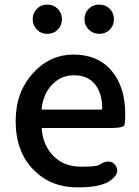

<svg xmlns="http://www.w3.org/2000/svg" viewBox="-20 -801 605 834"><path d="M316 13Q201 13 126 -63Q48 -142 48 -275Q48 -403 126 -486Q198 -564 299 -564Q406 -564 466 -492Q524 -423 524 -304Q524 -273 521 -259Q518 -245 462 -245H166Q161 -245 161 -240Q168 -167 213.5 -122Q259 -77 331 -77Q399 -77 409 -84Q459 -116 482 -82Q505 -47 455 -14Q415 13 316 13ZM161 -330Q160 -325 165 -325H419Q424 -325 424 -330Q424 -396 392.5 -435Q361 -474 301 -474Q247 -474 209 -436Q168 -395 161 -330ZM185.5 -654Q158 -654 140 -672.5Q122 -691 122 -717.5Q122 -744 140 -762.5Q158 -781 185.5 -781Q213 -781 231 -762.5Q249 -744 249 -717.5Q249 -691 231 -672.5Q213 -654 185.5 -654ZM411.5 -654Q384 -654 365.5 -672.5Q347 -691 347 -717.5Q347 -744 365 -762.5Q383 -781 411 -781Q439 -781 457 -762.5Q475 -744 475 -717.5Q475 -691 457 -672.5Q439 -654 411.5 -654Z"/></svg>

Font: Resource Han Rounded JP Medium
Style: Regular
Weight: 500
Designer: Cyano Hao (round all glyphs); Ryoko NISHIZUKA 西塚涼子 (kana, bopomofo & ideographs); Paul D. Hunt (Latin, Greek & Cyrillic)
Foundry: Cyano Hao
Version: 0.990